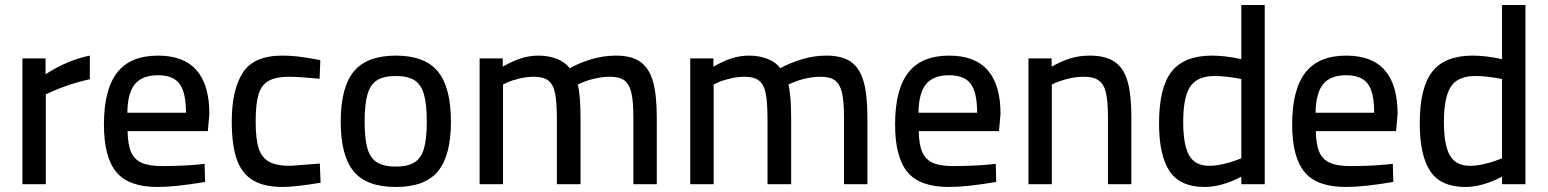

<svg xmlns="http://www.w3.org/2000/svg" viewBox="-20 -732 6151 763"><path d="M69 -500H161V-437Q250 -494 337 -511V-417Q298 -409 256 -395Q214 -381 186 -368L162 -357V0H69Z M393 -237Q393 -376 445.5 -443.5Q498 -511 608 -511Q812 -511 812 -279L806 -211H487Q488 -157 501 -127.5Q514 -98 543 -85Q572 -72 625 -72Q656 -72 695 -73.5Q734 -75 765 -78L793 -81L795 -9Q678 11 606 11Q491 11 442 -48.5Q393 -108 393 -237ZM719 -284Q719 -365 693.5 -399Q668 -433 608 -433Q545 -433 516 -397.5Q487 -362 486 -284Z M901 -250Q901 -374 944.5 -442.5Q988 -511 1102 -511Q1131 -511 1164 -507.5Q1197 -504 1253 -493L1250 -419Q1165 -427 1130 -427Q1077 -427 1048 -411Q1019 -395 1007.5 -357Q996 -319 996 -249Q996 -181 1007.5 -144Q1019 -107 1048 -90Q1077 -73 1133 -73L1251 -82L1254 -6Q1154 11 1103 11Q1029 11 984.5 -16Q940 -43 920.5 -100Q901 -157 901 -250Z M1334 -248Q1334 -385 1386 -448Q1438 -511 1553 -511Q1669 -511 1720.5 -447.5Q1772 -384 1772 -248Q1772 -115 1721 -52Q1670 11 1553 11Q1436 11 1385 -51.5Q1334 -114 1334 -248ZM1676 -248Q1676 -319 1664.5 -358Q1653 -397 1626.5 -413.5Q1600 -430 1553 -430Q1506 -430 1479 -413.5Q1452 -397 1440.5 -357.5Q1429 -318 1429 -248Q1429 -181 1440 -142.5Q1451 -104 1478 -87Q1505 -70 1553 -70Q1601 -70 1627.5 -87Q1654 -104 1665 -142Q1676 -180 1676 -248Z M1886 -500H1978V-467Q2016 -489 2050 -500Q2084 -511 2120 -511Q2159 -511 2192 -498.5Q2225 -486 2244 -461Q2284 -483 2331.5 -497Q2379 -511 2428 -511Q2490 -511 2525 -486Q2560 -461 2575 -408Q2590 -355 2590 -266V0H2497V-264Q2497 -327 2489.5 -361.5Q2482 -396 2462.5 -411.5Q2443 -427 2405 -427Q2377 -427 2347 -420.5Q2317 -414 2294 -404L2276 -396Q2287 -353 2287 -260V0H2193V-258Q2193 -325 2186 -360.5Q2179 -396 2159.5 -411.5Q2140 -427 2102 -427Q2074 -427 2044.5 -420Q2015 -413 1995 -404L1979 -396V0H1886Z M2723 -500H2815V-467Q2853 -489 2887 -500Q2921 -511 2957 -511Q2996 -511 3029 -498.5Q3062 -486 3081 -461Q3121 -483 3168.5 -497Q3216 -511 3265 -511Q3327 -511 3362 -486Q3397 -461 3412 -408Q3427 -355 3427 -266V0H3334V-264Q3334 -327 3326.5 -361.5Q3319 -396 3299.5 -411.5Q3280 -427 3242 -427Q3214 -427 3184 -420.5Q3154 -414 3131 -404L3113 -396Q3124 -353 3124 -260V0H3030V-258Q3030 -325 3023 -360.5Q3016 -396 2996.5 -411.5Q2977 -427 2939 -427Q2911 -427 2881.5 -420Q2852 -413 2832 -404L2816 -396V0H2723Z M3537 -237Q3537 -376 3589.5 -443.5Q3642 -511 3752 -511Q3956 -511 3956 -279L3950 -211H3631Q3632 -157 3645 -127.5Q3658 -98 3687 -85Q3716 -72 3769 -72Q3800 -72 3839 -73.5Q3878 -75 3909 -78L3937 -81L3939 -9Q3822 11 3750 11Q3635 11 3586 -48.5Q3537 -108 3537 -237ZM3863 -284Q3863 -365 3837.5 -399Q3812 -433 3752 -433Q3689 -433 3660 -397.5Q3631 -362 3630 -284Z M4067 -500H4159V-467Q4202 -491 4237 -501Q4272 -511 4311 -511Q4374 -511 4410 -486Q4446 -461 4461 -408.5Q4476 -356 4476 -266V0H4383V-264Q4383 -327 4375.5 -361.5Q4368 -396 4347.5 -411.5Q4327 -427 4288 -427Q4235 -427 4177 -404L4160 -396V0H4067Z M4586 -242Q4586 -384 4636 -447.5Q4686 -511 4796 -511Q4849 -511 4913 -497V-712H5006V0H4913V-30Q4835 11 4767 11Q4670 11 4628 -51.5Q4586 -114 4586 -242ZM4895 -96 4913 -103V-418Q4851 -430 4807 -430Q4738 -430 4710 -388Q4682 -346 4682 -247Q4682 -157 4705.5 -115Q4729 -73 4786 -73Q4810 -73 4841 -80Q4872 -87 4895 -96Z M5115 -237Q5115 -376 5167.5 -443.5Q5220 -511 5330 -511Q5534 -511 5534 -279L5528 -211H5209Q5210 -157 5223 -127.5Q5236 -98 5265 -85Q5294 -72 5347 -72Q5378 -72 5417 -73.5Q5456 -75 5487 -78L5515 -81L5517 -9Q5400 11 5328 11Q5213 11 5164 -48.5Q5115 -108 5115 -237ZM5441 -284Q5441 -365 5415.5 -399Q5390 -433 5330 -433Q5267 -433 5238 -397.5Q5209 -362 5208 -284Z M5622 -242Q5622 -384 5672 -447.5Q5722 -511 5832 -511Q5885 -511 5949 -497V-712H6042V0H5949V-30Q5871 11 5803 11Q5706 11 5664 -51.5Q5622 -114 5622 -242ZM5931 -96 5949 -103V-418Q5887 -430 5843 -430Q5774 -430 5746 -388Q5718 -346 5718 -247Q5718 -157 5741.5 -115Q5765 -73 5822 -73Q5846 -73 5877 -80Q5908 -87 5931 -96Z"/></svg>

Font: Cairo SemiBold
Style: Regular
Weight: 600
Designer: Mohamed Gaber, the designers of Titillium
Foundry: Kief Type Foundry
Version: Version 2.009; ttfautohint (v1.5.33-1714) -l 8 -r 50 -G 200 